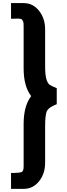

<svg xmlns="http://www.w3.org/2000/svg" viewBox="-20 -865 434 1239"><path d="M51.2 353.8V251.2Q107.5 251.2 120 245Q132.5 238.8 132.5 210V-65Q132.5 -181.2 181.2 -245Q132.5 -307.5 132.5 -423.8V-691.2Q132.5 -705 131.9 -714.4Q131.2 -723.8 127.5 -730Q123.8 -736.2 121.2 -739.4Q118.8 -742.5 110 -743.8Q101.2 -745 95.6 -745Q90 -745 75.6 -744.4Q61.2 -743.8 51.2 -743.8V-845H132.5Q192.5 -845 231.9 -795.6Q271.2 -746.2 271.2 -675V-438.8Q271.2 -381.2 279.4 -354.4Q287.5 -327.5 299.4 -318.8Q311.2 -310 346.2 -296.2V-192.5Q297.5 -173.8 284.4 -151.9Q271.2 -130 271.2 -50V185Q271.2 256.2 231.9 305Q192.5 353.8 132.5 353.8Z"/></svg>

Font: Now Alt Black
Style: Regular
Weight: 900
Designer: Alfredo Marco Pradil
Foundry: Alfredo Marco Pradil
Version: Version 1.002;PS 001.002;hotconv 1.0.88;makeotf.lib2.5.64775